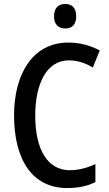

<svg xmlns="http://www.w3.org/2000/svg" viewBox="-20 -940 550 970"><path d="M310 -920C274 -920 253 -899 253 -857C253 -817 275 -796 310 -796C344 -796 365 -817 365 -857C365 -899 345 -920 310 -920ZM328 -635C374 -635 414 -620 449 -599L484 -685C436 -711 382 -725 325 -725C146 -725 51 -567 51 -357C51 -128 147 10 319 10C376 10 422 0 462 -20V-111C422 -93 380 -80 333 -80C221 -80 158 -183 158 -356C158 -514 214 -635 328 -635Z"/></svg>

Font: Noto Sans Thai Looped Condensed Medium
Style: Regular
Weight: 500
Width: 3
Designer: Sasikarn Vongin, Ben Mitchell
Foundry: The Fontpad Ltd
Version: Version 1.001